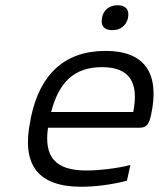

<svg xmlns="http://www.w3.org/2000/svg" viewBox="-20 -703 606 732"><path d="M556 -265C590 -422 533 -509 383 -509C228 -509 133 -422 98 -256L96 -244C61 -77 122 9 290 9C343 9 406 1 464 -14L477 -74C428 -61 357 -53 309 -53C192 -53 147 -104 163 -216H511C539 -216 548 -229 556 -265ZM175 -276C205 -392 265 -447 369 -447C475 -447 510 -388 488 -276ZM369 -634C363 -606 376 -588 408 -588C440 -588 461 -606 468 -634V-636C474 -665 460 -683 429 -683C396 -683 375 -665 369 -636Z"/></svg>

Font: LT Wave Text Light Italic
Style: Regular
Weight: 300
Designer: Daniel Lyons
Version: Version 2.5 (Glyphs App)